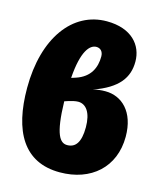

<svg xmlns="http://www.w3.org/2000/svg" viewBox="-116 -848 797 952"><g transform="rotate(15 282.0 -372.0)"><path d="M397 -427C373 -427 359 -425 334 -419C459 -463 502 -525 502 -607C502 -691 442 -764 314 -764C139 -764 17 -600 17 -343C17 -121 96 20 281 20C441 20 552 -78 552 -235C552 -363 481 -427 397 -427ZM297 -628C317 -628 332 -614 332 -588C332 -532 310 -478 237 -454L215 -447C225 -588 263 -628 297 -628ZM282 -120C245 -120 216 -155 212 -326L230 -332C249 -338 267 -342 280 -342C320 -342 349 -305 349 -229C349 -150 323 -120 282 -120Z"/></g></svg>

Font: Fira Sans Heavy
Style: Regular
Weight: 900
Designer: bBox Type GmbH & Carrois Corporate GbR & Edenspiekermann AG
Foundry: bBox Type GmbH & Carrois Corporate GbR & Edenspiekermann AG
Version: Version 4.300;PS 004.300;hotconv 1.0.88;makeotf.lib2.5.64775